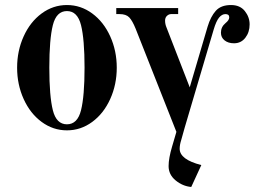

<svg xmlns="http://www.w3.org/2000/svg" viewBox="-20 -506 1020 763"><path d="M442 -450V-474H688V-450H660Q651 -450 643.5 -443Q636 -436 636 -424Q636 -410 642 -396L734 -159L805 -400Q817 -440 837.5 -463Q858 -486 898 -486Q934 -486 953 -462Q972 -438 972 -409Q972 -378 955 -356Q938 -334 910 -334Q887 -334 872.5 -345.5Q858 -357 858 -376Q858 -399 876 -414Q891 -426 891 -437Q891 -450 876 -450Q862 -450 850.5 -436Q839 -422 829 -388L714 1L700 51Q694 70 694 85Q694 128 780 150L740 237Q706 234 678 211Q650 188 650 154Q650 123 664 76L681 18L519 -392Q506 -424 493.5 -437Q481 -450 455 -450ZM74 -112.5Q48 -170 48 -237Q48 -304 74 -361.5Q100 -419 145.5 -452.5Q191 -486 246 -486Q301 -486 346.5 -452.5Q392 -419 418 -361.5Q444 -304 444 -237Q444 -170 418 -112.5Q392 -55 346.5 -21.5Q301 12 246 12Q191 12 145.5 -21.5Q100 -55 74 -112.5ZM190 -406Q176 -350 176 -237Q176 -124 190 -68Q204 -12 246 -12Q288 -12 302 -68Q316 -124 316 -237Q316 -350 302 -406Q288 -462 246 -462Q204 -462 190 -406Z"/></svg>

Font: Old Standard TT
Style: Bold
Weight: 700
Designer: Alexey Kryukov <alexios@thessalonica.org.ru>
Version: Version 2.2